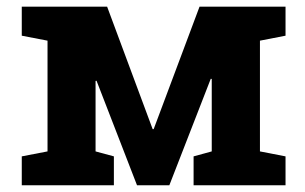

<svg xmlns="http://www.w3.org/2000/svg" viewBox="-20 -548 901 568"><path d="M44.4 0V-85.4L120.6 -100.1V-427.7L44.4 -442.4V-528.3H120.6H296.9L431.6 -166H434.6L570.3 -528.3H749H824.7V-442.4L749 -427.7V-100.1L824.7 -85.4V0H552.7V-85.4L606.4 -100.1V-314.5L603.5 -314.9L481 0H385.3L265.6 -309.1L262.7 -308.6V-100.1L316.9 -85.4V0Z"/></svg>

Font: Robotiche
Style: Bold
Weight: 700
Designer: Google
Version: Version 2.001